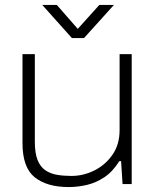

<svg xmlns="http://www.w3.org/2000/svg" viewBox="-20 -745 631 777"><path d="M258 12Q170 12 120.5 -27.5Q71 -67 71 -166V-526H121V-171Q121 -125 132 -97.5Q143 -70 163.5 -56Q184 -42 211 -37.5Q238 -33 269 -33Q317 -33 361.5 -55Q406 -77 435 -118.5Q464 -160 464 -218V-526H513V0H476L470 -93H463Q436 -50 402 -27.5Q368 -5 331 3.5Q294 12 258 12ZM151 -725H210L308 -613H281L382 -725H441L320 -591H271Z"/></svg>

Font: Archivo SemiExpanded Thin
Style: Regular
Weight: 250
Width: 6
Designer: Hector Gatti
Foundry: Omnibus-Type
Version: Version 2.001